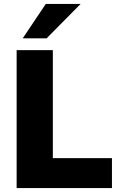

<svg xmlns="http://www.w3.org/2000/svg" viewBox="-20 -961 618 981"><path d="M65 0V-705H250V-153H552V0ZM96 -765 214 -941H392L218 -765Z"/></svg>

Font: Mulish ExtraLight Black
Style: Regular
Weight: 900
Version: Version 3.603